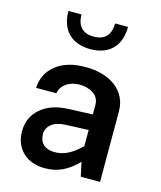

<svg xmlns="http://www.w3.org/2000/svg" viewBox="-116 -856 791 945"><g transform="rotate(15 280.0 -383.0)"><path d="M482.4 -359.4C482.4 -466.8 391.1 -527.8 268.1 -527.8C205.1 -527.8 155.3 -513.2 118.2 -483.9C80.6 -454.1 61 -415 58.6 -365.7H161.6C168.9 -408.2 208.5 -436.5 261.7 -436.5C288.6 -436.5 312.5 -430.2 332.5 -417C352.5 -403.8 362.3 -384.3 362.3 -359.4V-311.5L238.8 -306.6C179.7 -304.2 132.8 -288.1 98.6 -258.3C64 -228 46.9 -189.5 46.9 -143.1C46.9 -98.1 61 -62 88.9 -35.2C116.7 -8.3 154.8 5.4 202.1 5.4C264.6 5.4 316.4 -17.6 368.7 -71.8L384.3 0H482.4ZM149.9 -154.3C149.9 -195.3 184.1 -225.1 243.2 -227.5L362.3 -232.4V-149.9C314 -103 274.4 -83.5 226.1 -83.5C178.7 -83.5 149.9 -111.8 149.9 -154.3ZM352.1 -772.5C352.1 -712.4 321.3 -682.6 266.6 -682.6C211.9 -682.6 181.2 -712.4 181.2 -772.5H114.3C114.3 -675.3 170.4 -618.7 266.6 -618.7C362.8 -618.7 418 -675.3 418 -772.5Z"/></g></svg>

Font: Estedad SemiBold
Style: Regular
Weight: 600
Designer: Amin Abedi
Version: Version 7.3